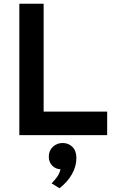

<svg xmlns="http://www.w3.org/2000/svg" viewBox="-20 -720 606 1023"><path d="M83 0V-700H212.5V-125.5H551V0ZM297 283 255 257Q271 240.5 284 222.8Q297 205 302.5 182Q277 181 258.5 162.8Q240 144.5 240 114Q240 83.5 261 62.8Q282 42 314 42Q345 42 366 62.8Q387 83.5 387 122Q387 166 363.5 207.8Q340 249.5 297 283Z"/></svg>

Font: Overpass
Style: Bold
Weight: 700
Designer: Delve Withrington, Dave Bailey, Thomas Jockin
Foundry: Delve Fonts LLC
Version: Version 4.000; ttfautohint (v1.8.3)